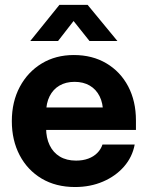

<svg xmlns="http://www.w3.org/2000/svg" viewBox="-20 -752 601 784"><path d="M286.3 11.7Q208.2 11.7 150.1 -22.8Q92.1 -57.4 60.2 -118.3Q28.3 -179.2 28.3 -257.4Q28.3 -336.2 60.7 -397.1Q93.1 -458 150.2 -492.7Q207.3 -527.3 281.5 -527.3Q357.2 -527.3 414.4 -493.4Q471.6 -459.5 503.4 -399.3Q535.1 -339 535.1 -260.3V-221.5H79.6V-313.3H465.8L400.9 -291.6Q400.9 -330.6 386.7 -358.9Q372.5 -387.2 346.5 -402.5Q320.5 -417.8 284.4 -417.8Q248.8 -417.8 222.7 -402.5Q196.7 -387.2 182.5 -358.9Q168.3 -330.6 168.3 -291.6V-228.8Q168.3 -189 182.7 -159.1Q197.1 -129.1 224.4 -112.6Q251.8 -96.2 290.5 -96.2Q318.7 -96.2 340.6 -104.4Q362.5 -112.5 377.2 -127.4Q392 -142.2 398.5 -161.9H530Q520.5 -110.8 486.3 -71.7Q452.1 -32.6 400.4 -10.5Q348.8 11.7 286.3 11.7ZM217 -584.5H103.9V-585L222.5 -732H337.9L459.1 -585V-584.5H345.5L280.4 -666.2Z"/></svg>

Font: Inter Khmer Looped
Style: Regular
Weight: 400
Designer: Rasmus Andersson, Sovichet Tep
Foundry: Anagata Design
Version: Version 1.000